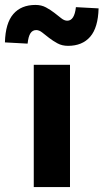

<svg xmlns="http://www.w3.org/2000/svg" viewBox="-72 -759 420 779"><path d="M65 0V-496H212V0ZM204 -573Q180 -573 161.5 -583Q143 -593 127.5 -605Q112 -617 99.5 -627Q87 -637 75 -637Q60 -637 51.5 -624Q43 -611 40 -582L-52 -587Q-50 -665 -18 -702Q14 -739 72 -739Q96 -739 114.5 -729Q133 -719 148.5 -707Q164 -695 176.5 -685Q189 -675 201 -675Q230 -675 236 -730L328 -725Q326 -647 294 -610Q262 -573 204 -573Z"/></svg>

Font: TT Toshiba Sans
Style: Bold
Weight: 700
Designer: Paul D. Hunt
Foundry: Toshiba Corporation
Version: Version 2.020;PS 2.000;hotconv 1.0.86;makeotf.lib2.5.63406